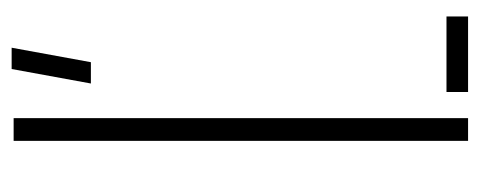

<svg xmlns="http://www.w3.org/2000/svg" viewBox="-273 -571 844 338"><g transform="rotate(-90 149.0 -402.0)"><path d="M70 0V-800H110V0ZM156 0V-38H289V0ZM171 -664 196.5 -803.5H234L208.5 -664Z"/></g></svg>

Font: Big Shoulders Stencil Text Thin Thin
Style: Regular
Weight: 250
Version: Version 2.001